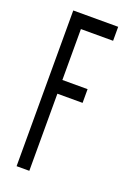

<svg xmlns="http://www.w3.org/2000/svg" viewBox="-125 -674 500 723"><g transform="rotate(20 125.0 -312.0)"><path d="M39 0H90V-309H191V-364H90V-568H219V-624H39Z"/></g></svg>

Font: Inconsolata UltraCondensed Thin
Style: Regular
Weight: 100
Width: 1
Monospace: yes
Designer: Raph Levien, Cyreal, Brenton Simpson
Foundry: Raph Levien, Cyreal, Google
Version: Version 3.100